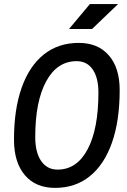

<svg xmlns="http://www.w3.org/2000/svg" viewBox="-20 -914 626 944"><path d="M250.5 9.8Q155.3 9.8 102.1 -53Q48.8 -115.7 48.8 -227.5Q48.8 -377 86.7 -483.4Q124.5 -589.8 195.8 -646.5Q267.1 -703.1 367.2 -703.1Q461.9 -703.1 515.1 -641.8Q568.4 -580.6 568.4 -471.2Q568.4 -320.3 530.5 -212.6Q492.7 -105 421.6 -47.6Q350.6 9.8 250.5 9.8ZM263.2 -80.1Q357.9 -80.1 410.9 -180.2Q463.9 -280.3 463.9 -459Q463.9 -531.7 435.8 -572.5Q407.7 -613.3 356.9 -613.3Q261.2 -613.3 207.3 -514.6Q153.3 -416 153.3 -239.7Q153.3 -164.6 182.4 -122.3Q211.4 -80.1 263.2 -80.1ZM319.3 -771.5 421.9 -894H560.5L432.6 -771.5Z"/></svg>

Font: CaskaydiaCove NFP
Style: Italic
Weight: 400
Italic angle: -10°
Designer: Aaron Bell
Foundry: Saja Typeworks
Version: Version 2111.001; VTT 6.35;Nerd Fonts 3.1.1